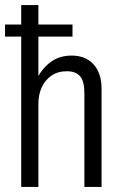

<svg xmlns="http://www.w3.org/2000/svg" viewBox="-20 -740 482 760"><path d="M0 -595V-643H267V-595ZM64 0V-720H132V0ZM314 0V-373Q314 -418 297 -438Q280 -458 245 -458Q209 -458 183.5 -440.5Q158 -423 145 -394Q132 -365 132 -330L123 -421Q143 -466 178.5 -493Q214 -520 263 -520Q319 -520 350.5 -485Q382 -450 382 -389V0Z"/></svg>

Font: Instrument Sans Condensed
Style: Regular
Weight: 400
Width: 3
Designer: Rodrigo Fuenzalida
Foundry: fragTYPE
Version: Version 1.000;gftools[0.9.28]